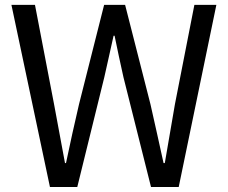

<svg xmlns="http://www.w3.org/2000/svg" viewBox="-20 -753 918 773"><path d="M181.1 0H291.1L400 -442.3C412.2 -499.9 425.5 -552.6 437.3 -609.2H441.3C452.6 -552.6 464.4 -499.9 477 -442.3L588 0H699.5L851.1 -733.4H762.6L684.3 -333.6C671 -255.4 657.4 -176.4 643.5 -96.4H638.5C620.5 -176.4 603.8 -255.8 585.7 -333.6L483.7 -733.4H399.2L298.2 -333.6C280.2 -255.4 262.1 -176.4 245.7 -96.4H241.7C226.8 -176.4 212.5 -255 197.6 -333.6L120.8 -733.4H26Z"/></svg>

Font: Source Han Sans JP VF
Style: Regular
Weight: 250
Designer: Ryoko NISHIZUKA 西塚涼子 (kana, bopomofo & ideographs); Paul D. Hunt (Latin, Greek & Cyrillic); Sandoll Communications 산돌커뮤니
Foundry: Adobe
Version: Version 2.004;hotconv 1.0.118;makeotfexe 2.5.65603